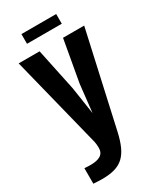

<svg xmlns="http://www.w3.org/2000/svg" viewBox="-275 -1064 1105 1320"><g transform="rotate(-30 277.0 -404.5)"><path d="M53 163V40Q67 41 79.5 41.5Q92 42 103 42Q127 42 146.5 38Q166 34 180 25.5Q194 17 201.5 2.5Q209 -12 209 -33Q209 -48 207.5 -59.5Q206 -71 204 -82L22 -810H188L258 -477L291 -260L315 -478L374 -810H542L376 -65Q362 -1 342 43.5Q322 88 293 115Q264 142 222.5 154Q181 166 122 166Q107 166 90 165Q73 164 53 163ZM139 -898V-975H415V-898Z"/></g></svg>

Font: Oswald
Style: Bold
Weight: 700
Designer: Vernon Adams
Foundry: Vernon Adams
Version: Version 4.103;gftools[0.9.33.dev8+g029e19f]